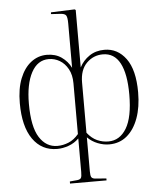

<svg xmlns="http://www.w3.org/2000/svg" viewBox="-63 -819 894 1089"><g transform="rotate(-5 384.0 -275.0)"><path d="M291 216V204L334 200Q350 198 355 190Q360 182 360 156V-35Q335 -10 301.5 2Q268 14 236 14Q148 14 97.5 -58Q47 -130 47 -263Q47 -345 70 -403Q93 -461 133 -492Q173 -523 223 -523Q272 -523 306.5 -499Q341 -475 360 -437V-690Q360 -726 352 -736.5Q344 -747 317 -748L267 -751L268 -761L403 -766L409 -762V-435Q429 -474 465.5 -498.5Q502 -523 551 -523Q626 -523 673.5 -458.5Q721 -394 721 -266Q721 -182 698 -119Q675 -56 633 -21Q591 14 532 14Q500 14 467 1Q434 -12 409 -37V157Q409 181 414 189.5Q419 198 434 200L499 205V216ZM239 -3Q271 -3 302.5 -16Q334 -29 360 -60V-349Q360 -397 341.5 -430.5Q323 -464 294 -481Q265 -498 232 -498Q168 -498 133 -432.5Q98 -367 98 -255Q98 -124 136.5 -63.5Q175 -3 239 -3ZM529 -3Q594 -3 632 -66Q670 -129 670 -258Q670 -376 637.5 -437Q605 -498 540 -498Q486 -498 447.5 -459.5Q409 -421 409 -349V-63Q435 -30 465.5 -16.5Q496 -3 529 -3Z"/></g></svg>

Font: Display Extralight
Style: Regular
Weight: 200
Designer: Latin by Veronika Burian and Jose Scaglione. Greek by Irene Vlachou. Cyrillic by Vera Evstafieva.
Foundry: TypeTogether
Version: Version 3.002